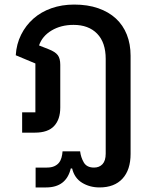

<svg xmlns="http://www.w3.org/2000/svg" viewBox="-20 -581 665 841"><path d="M136 153H185Q205 153 218 147Q231 141 238.5 131.5Q246 122 249.5 109Q253 96 254 82H331Q334 108 347 130.5Q360 153 392 153Q415 153 429 138Q443 123 443 92V-323Q443 -395 405.5 -433.5Q368 -472 302 -472Q247 -472 206 -447.5Q165 -423 151 -382L194 -365Q222 -354 233 -339.5Q244 -325 244 -297V-110Q244 -58 217 -29Q190 0 133 0H77V-89H135V-303L49 -339Q52 -388 72.5 -429Q93 -470 126.5 -499.5Q160 -529 205.5 -545Q251 -561 305 -561Q364 -561 410 -545Q456 -529 487.5 -500Q519 -471 535.5 -429.5Q552 -388 552 -337V93Q552 163 516.5 201.5Q481 240 416 240Q373 240 339.5 219.5Q306 199 296 157H290Q270 240 182 240H136Z"/></svg>

Font: IBM Plex Sans Thai Medium
Style: Regular
Weight: 500
Designer: Mike Abbink, Paul van der Laan, Pieter van Rosmalen, Ben Mitchell, Mark Frömberg
Foundry: Bold Monday
Version: Version 1.1